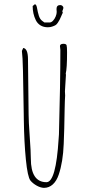

<svg xmlns="http://www.w3.org/2000/svg" viewBox="-20 -889 431 924"><path d="M152.3 -792Q160.2 -775.9 175 -766.8Q189.9 -757.8 210 -757.8Q222.7 -757.8 231.4 -761.2Q241.7 -764.6 247.3 -768.1Q252.9 -771.5 258.3 -779.8Q263.7 -787.6 266.8 -793.9Q270 -800.3 274.4 -810.5Q277.3 -817.9 279.3 -821.8Q281.2 -825.7 282.2 -827.6L279.8 -835L282.7 -842.3Q285.2 -848.6 285.2 -850.6Q285.2 -856.4 280.5 -860.6Q275.9 -864.7 270 -864.7Q252 -864.7 252 -845.7Q252 -841.8 252.4 -838.9Q252.9 -835.4 252.9 -831.5Q252.9 -821.8 248 -809.8Q243.2 -797.9 235.1 -789.3Q227.1 -780.8 218.8 -780.8H193.8L183.1 -788.6Q172.4 -796.4 167 -813.2Q161.6 -830.1 157.7 -853Q154.8 -867.7 147.9 -868.7L137.2 -859.9Q137.2 -822.8 152.3 -792ZM262.7 -48.8Q283.2 -109.4 286.6 -195.8Q289.6 -262.7 291 -360.8Q292 -410.6 293.5 -429.2Q293.5 -435.1 293 -439.5Q292.5 -443.8 292.5 -449.2Q292.5 -458.5 294.9 -488.8Q297.4 -519 297.4 -528.8Q297.4 -532.2 296.4 -535.2Q302.7 -559.1 302.7 -637.2Q302.7 -664.6 300.3 -671.9Q297.4 -678.2 285.6 -678.2Q268.6 -678.2 268.6 -667L269.5 -658.2L270.5 -648.9Q270.5 -486.8 263.7 -242.2L262.2 -221.7Q249.5 -12.2 203.6 -12.2Q128.4 -12.2 128.4 -126Q128.4 -157.7 123 -231.9Q117.7 -306.2 117.7 -337.9L114.7 -603Q114.7 -655.3 91.8 -658.2L85.4 -644Q88.9 -617.7 90.6 -547.4Q92.3 -477.1 94.2 -343.3L94.7 -311Q96.2 -204.6 104.5 -121.1Q112.8 -37.6 126.5 -20Q138.2 -5.9 156.7 4.4Q175.3 14.6 191.4 15.1Q215.8 15.1 234.1 -1.5Q252.4 -18.1 262.7 -48.8Z"/></svg>

Font: Amatica SC
Style: Regular
Weight: 400
Version: Version 2.000